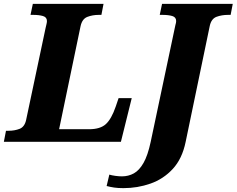

<svg xmlns="http://www.w3.org/2000/svg" viewBox="-44 -734 1225 994"><path d="M-24 0 -13 -57H0Q32 -57 57.5 -67Q83 -77 91 -112L192 -589Q195 -602 197 -610.5Q199 -619 199 -625Q199 -645 178.5 -651Q158 -657 127 -657H114L126 -714H492L481 -657H468Q435 -657 408 -646.5Q381 -636 373 -598L262 -65H417Q475 -65 504 -91.5Q533 -118 555 -182L570 -226H638L582 0ZM595 240Q567 240 547 237Q527 234 508 229L522 170Q535 174 553.5 176.5Q572 179 587 179Q621 179 649 163.5Q677 148 699 109.5Q721 71 736 1L864 -604Q868 -617 868 -625Q868 -645 848 -651Q828 -657 796 -657H783L795 -714H1161L1150 -657H1137Q1104 -657 1077 -647Q1050 -637 1042 -600L917 1Q899 88 850.5 140.5Q802 193 735 216.5Q668 240 595 240Z"/></svg>

Font: Noto Serif ExtraBold
Style: Italic
Weight: 800
Italic angle: -12°
Designer: Monotype Design Team
Foundry: Monotype Imaging Inc.
Version: Version 2.013